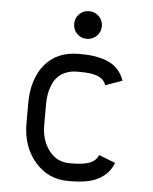

<svg xmlns="http://www.w3.org/2000/svg" viewBox="-51 -733 628 789"><g transform="rotate(5 262.5 -338.5)"><path d="M284.7 -690.4Q300.3 -690.4 313.5 -682.9Q326.7 -675.3 334.5 -662.1Q342.3 -648.9 342.3 -633.3Q342.3 -609.4 325.4 -592.8Q308.6 -576.2 284.7 -576.2Q260.7 -576.2 244.4 -592.8Q228 -609.4 228 -633.3Q228 -657.2 244.4 -673.8Q260.7 -690.4 284.7 -690.4ZM267.6 -438.5H257.8Q231 -438.5 210.2 -429.7Q189.5 -420.9 176.8 -407Q164.1 -393.1 156 -373.5Q147.9 -354 144.8 -334Q141.6 -314 141.6 -291.5V-208.5Q141.6 -145 174.1 -103Q206.5 -61 257.8 -61H267.6Q317.9 -61 343 -71.5Q368.2 -82 377 -105L445.3 -78.6Q432.6 -44.9 406.2 -24.2Q379.9 -3.4 346.4 4.4Q313 12.2 267.6 12.2H257.8Q176.8 12.2 122.6 -50.3Q68.4 -112.8 68.4 -208.5V-291.5Q68.4 -391.1 117.9 -451.4Q167.5 -511.7 257.8 -511.7H267.6Q337.9 -511.7 383.1 -490.2Q428.2 -468.8 446.3 -417.5L377 -393.1Q369.1 -416.5 344.5 -427.5Q319.8 -438.5 267.6 -438.5Z"/></g></svg>

Font: Anka/Coder Condensed
Style: Regular
Weight: 400
Width: 4
Monospace: yes
Version: Version 1.100